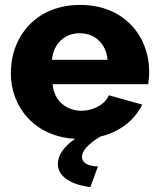

<svg xmlns="http://www.w3.org/2000/svg" viewBox="-20 -555 644 780"><path d="M347 205 378 121C334 120 313 105 313 82C313 58 338 30 387 0C467 -19 527 -67 558 -130L422 -168C407 -130 358 -105 311 -105C253 -105 199 -143 194 -213H582C584 -226 586 -245 586 -264C586 -407 485 -535 306 -535C127 -535 24 -408 24 -257C24 -120 121 0 285 9C238 41 215 77 215 112C215 156 258 194 347 205ZM191 -312C197 -377 242 -420 304 -420C365 -420 411 -378 417 -312Z"/></svg>

Font: Raleway
Style: ExtraBold
Weight: 800
Designer: Matt McInerney, Pablo Impallari, Rodrigo Fuenzalida
Foundry: Matt McInerney, Pablo Impallari, Rodrigo Fuenzalida
Version: Version 3.000